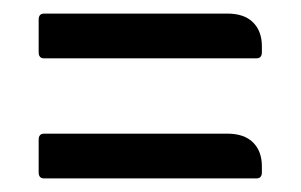

<svg xmlns="http://www.w3.org/2000/svg" viewBox="-20 -411 443 283"><path d="M45 -325Q37 -325 37 -334V-382Q37 -391 45 -391H315Q340 -391 353 -378Q366 -365 366 -343V-334Q366 -325 358 -325ZM45 -148Q37 -148 37 -157V-205Q37 -214 45 -214H315Q340 -214 353 -201Q366 -188 366 -166V-157Q366 -148 358 -148Z"/></svg>

Font: Zain
Style: Italic
Weight: 400
Italic angle: -10°
Designer: Zain,Boutros
Foundry: Mobile Telecommunications Company (Zain), 2024
Version: Version 1.51; ttfautohint (v1.8.4)